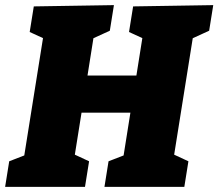

<svg xmlns="http://www.w3.org/2000/svg" viewBox="-32 -730 853 750"><path d="M-12 0 4 -100 84 -131 60 -105 139 -600 158 -571 84 -605 100 -705 413 -710 397 -610 314 -572 336 -600 306 -411 285 -435H531L497 -411L527 -600L546 -571L472 -605L488 -705L801 -710L785 -610L702 -572L724 -600L645 -105L635 -132L704 -100L688 0H376L392 -100L472 -131L448 -105L482 -319L504 -290H259L291 -318L257 -105L247 -132L316 -100L300 0Z"/></svg>

Font: Bitter Thin Black
Style: Italic
Weight: 900
Italic angle: -9°
Version: Version 3.020